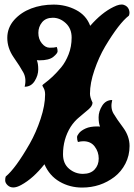

<svg xmlns="http://www.w3.org/2000/svg" viewBox="-20 -783 593 848"><path d="M342.8 45.4Q288.1 45.4 243.2 19.3Q198.2 -6.8 176.3 -57.6Q126.5 5.4 73.2 34.2Q35.2 55.2 13.7 35.2Q2.9 24.9 2.9 13.7Q2.9 2.4 5.4 -3.4Q48.8 -39.1 111.3 -148.4Q139.6 -198.2 159.4 -258.1Q179.2 -317.9 179.2 -365.7Q179.2 -382.3 173.3 -393.1Q167 -403.8 167 -406.2Q167 -407.7 180.7 -418Q192.9 -426.8 212.9 -445.3Q231.4 -462.9 250.5 -485.8Q269.5 -508.8 283 -543Q296.4 -577.1 296.4 -617.2Q296.4 -656.7 270.5 -680.7Q244.6 -704.6 213.4 -704.6Q182.1 -704.6 165.8 -684.6Q149.4 -664.6 149.4 -637.7Q149.4 -610.4 164.6 -591.8Q179.7 -572.8 199 -572.3Q218.3 -571.8 230.5 -575.7Q234.4 -566.9 234.4 -556.6Q234.4 -547.4 215.6 -532Q196.8 -516.6 154.8 -516.6L142.6 -517.1Q148.9 -502.9 148.9 -476.6Q148.9 -450.2 133.1 -425Q117.2 -399.9 88.9 -399.9Q97.7 -435.5 83.3 -462.4Q68.8 -489.3 40 -530.3Q12.2 -570.8 12.2 -615.7Q12.2 -660.2 42.5 -694.8Q72.8 -728.5 117.9 -745.6Q163.1 -762.7 216.8 -762.7Q270.5 -762.7 315.9 -739Q361.3 -715.3 378.4 -668.9Q429.2 -727.1 481.4 -752.4Q510.3 -767.1 526.9 -761.5Q543.5 -755.9 549.1 -741.2Q554.7 -726.6 549.3 -713.9Q505.9 -680.7 444.3 -577.6Q416.5 -530.3 397 -473.1Q377.4 -416 377.4 -369.1Q377.4 -353 388.7 -329.6Q388.7 -315.4 371.1 -300Q353.5 -284.7 330.8 -266.1Q308.1 -247.6 292 -222.7Q258.3 -168.5 258.3 -101.6Q258.3 -60.1 285.2 -37.6Q312 -15.1 346.2 -15.1Q379.9 -15.1 397.9 -34.4Q416 -53.7 416 -83Q416 -112.3 398.4 -135.7Q380.9 -159.2 348.1 -159.2Q337.4 -159.2 324.2 -155.8Q320.3 -164.6 320.3 -177.2Q320.3 -184.1 329.3 -195.3Q338.4 -206.5 358.2 -215.6Q377.9 -224.6 409.7 -224.6L421.9 -224.1Q415.5 -238.3 415.5 -265.1Q415.5 -291 431.4 -316.2Q447.3 -341.3 475.6 -341.3Q466.8 -306.2 481.2 -281.7Q495.6 -257.3 524.4 -218.8Q552.2 -180.7 552.2 -138.2Q552.2 -95.7 533.9 -60.3Q515.6 -24.9 485.8 -2Q423.8 45.4 342.8 45.4Z"/></svg>

Font: Sancreek
Style: Regular
Weight: 400
Designer: Vernon Adams
Foundry: Vernon Adams
Version: Version 1.100; ttfautohint (v1.8.4.7-5d5b)